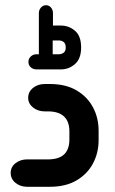

<svg xmlns="http://www.w3.org/2000/svg" viewBox="-20 -716 442 736"><path d="M129 -508V-666Q129 -678 137 -687Q145 -696 156 -696Q168 -696 175.5 -687Q183 -678 183 -666V-618H214Q244 -618 267.5 -598Q291 -578 291 -534Q291 -491 267.5 -470.5Q244 -450 214 -450H120Q107 -450 98 -458Q89 -466 89 -479Q89 -491 98 -499.5Q107 -508 120 -508ZM182 -561V-508H205Q216 -508 224 -514Q232 -520 232 -534Q232 -549 224 -555Q216 -561 205 -561ZM171 0H84Q58 0 39.5 -15Q21 -30 21 -53Q21 -76 39.5 -90.5Q58 -105 84 -105H169Q196 -106 213 -115Q230 -124 238 -141Q246 -158 246 -180V-213Q246 -236 238 -252.5Q230 -269 213 -278.5Q196 -288 169 -289H152Q125 -289 106.5 -304Q88 -319 88 -341Q88 -364 106.5 -379Q125 -394 152 -394H171Q232 -394 273.5 -369.5Q315 -345 336.5 -304.5Q358 -264 358 -215V-179Q358 -130 336.5 -89.5Q315 -49 273.5 -24.5Q232 0 171 0Z"/></svg>

Font: Beiruti
Style: Bold
Weight: 700
Designer: Arlette Boutros
Foundry: Boutros
Version: Version 1.41